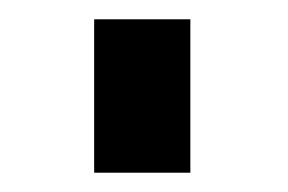

<svg xmlns="http://www.w3.org/2000/svg" viewBox="-20 -746 297 198"><path d="M176.3 -567.9H77.1V-726.1H176.3Z"/></svg>

Font: Federov2
Style: Regular
Weight: 400
Designer: Olexa M. Volochay | Cyreal.org
Foundry: Olexa M. Volochay | Cyreal.org
Version: Version 1.000